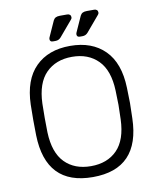

<svg xmlns="http://www.w3.org/2000/svg" viewBox="-95 -954 853 1038"><g transform="rotate(-10 331.0 -435.0)"><path d="M331 10Q74 10 67 -266Q66 -296 66 -350Q66 -404 67 -434Q71 -570 141 -640Q211 -710 331 -710Q451 -710 521 -640Q591 -570 595 -434Q597 -374 597 -350Q597 -326 595 -266Q588 10 331 10ZM331 -50Q421 -50 474.5 -104.5Q528 -159 532 -271Q534 -331 534 -350Q534 -369 532 -429Q528 -541 474 -595.5Q420 -650 331 -650Q242 -650 188 -595.5Q134 -541 130 -429Q129 -399 129 -350Q129 -301 130 -271Q134 -159 187.5 -104.5Q241 -50 331 -50ZM244 -750Q228 -750 228 -766Q228 -771 233 -781L269 -861Q274 -871 282.5 -875.5Q291 -880 306 -880H346Q355 -880 360.5 -875Q366 -870 366 -861Q366 -854 360 -848L289 -764Q277 -750 259 -750ZM392 -750Q376 -750 376 -766Q376 -771 381 -781L417 -861Q422 -871 430.5 -875.5Q439 -880 454 -880H494Q503 -880 508.5 -875Q514 -870 514 -861Q514 -854 508 -848L437 -764Q425 -750 407 -750Z"/></g></svg>

Font: Rubik AZ
Style: Regular
Weight: 300
Designer: Hubert and Fischer
Foundry: Hubert & Fischer
Version: Version 2.000